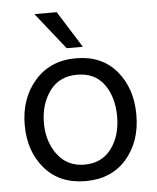

<svg xmlns="http://www.w3.org/2000/svg" viewBox="-52 -761 666 815"><g transform="rotate(-5 281.0 -353.5)"><path d="M318 -560H249L125 -716H220ZM283 -444Q207 -444 166 -388Q125 -332 125 -252Q125 -172 167 -116.5Q209 -61 282 -61Q355 -61 396 -115.5Q437 -170 437 -252.5Q437 -335 398 -389.5Q359 -444 283 -444ZM284 -514Q394 -514 456.5 -440Q519 -366 519 -252.5Q519 -139 455 -65Q391 9 280.5 9Q170 9 106.5 -64.5Q43 -138 43 -250.5Q43 -363 108.5 -438.5Q174 -514 284 -514Z"/></g></svg>

Font: Hind Colombo
Style: Regular
Weight: 400
Designer: Jyotish Sonowal, Aditi Pimprikar
Foundry: Indian Type Foundry
Version: Version 1.000;PS 1.0;hotconv 1.0.86;makeotf.lib2.5.63406; tt